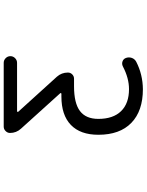

<svg xmlns="http://www.w3.org/2000/svg" viewBox="103 -690 794 1040"><g transform="rotate(-90 500.0 -170.0)"><path d="M511.7 -234.4Q514.6 -234.4 515.6 -236.8Q516.6 -239.3 514.6 -241.2L323.2 -453.1Q299.8 -478.5 299.8 -512.7Q299.8 -526.4 310.1 -536.6Q320.3 -546.9 334 -546.9H679.7Q694.3 -546.9 705.1 -536.1Q715.8 -525.4 715.8 -510.7Q715.8 -496.1 705.1 -485.4Q694.3 -474.6 679.7 -474.6H418Q415 -474.6 414.1 -472.2Q413.1 -469.7 415 -467.8L604.5 -258.8Q627 -233.4 627 -199.2Q627 -185.5 617.2 -175.8Q607.4 -166 593.8 -166H552.7Q460.9 -166 418.5 -133.8Q376 -101.6 376 -34.2Q376 45.9 418 88.9Q460 131.8 537.1 131.8Q596.7 131.8 660.2 98.6Q673.8 91.8 687.5 96.7Q701.2 101.6 706.1 115.2Q709 123 709 131.3Q709 139.6 706.1 147.5Q700.2 163.1 685.5 170.9Q617.2 206.1 537.1 207Q418.9 207 354.5 144.5Q290 82 290 -34.2Q290 -131.8 343.3 -183.1Q396.5 -234.4 497.1 -234.4Z"/></g></svg>

Font: Rounded-X Mgen+ 1m regular
Style: Regular
Weight: 400
Designer: [Source Han Sans]
Ryoko NISHIZUKA  (kana & ideographs); Paul D. Hunt (Latin, Greek & Cyrillic); Wenlong ZHANG  (bopomofo
Version: Version 1.059.20150602